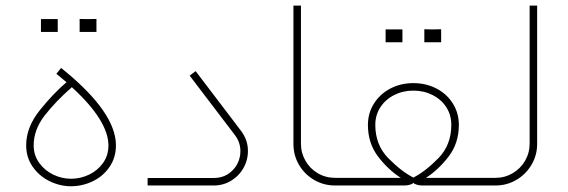

<svg xmlns="http://www.w3.org/2000/svg" viewBox="-20 -655 2007 678"><path d="M362.9 -141.6Q362.9 -106.1 343.8 -79.4Q324.6 -52.6 294.3 -38.2Q263.9 -23.8 230.7 -23.8Q198.3 -23.8 167.9 -38.4Q137.6 -53.1 118.3 -80Q98.9 -107 98.9 -141.6Q98.9 -196.9 137.6 -246.9Q176.3 -296.8 233.8 -347.1Q298.6 -287.8 330.7 -236.3Q362.9 -184.8 362.9 -141.6ZM72.4 -141.6Q72.4 -99.4 95.3 -66.3Q118.3 -33.3 154.9 -15.3Q191.5 2.7 230.7 2.7Q270.7 2.7 307.3 -14.8Q344 -32.4 366.7 -65.4Q389.4 -98.5 389.4 -141.6Q389.4 -256.7 205.9 -406.9L195.6 -415L179 -394.3L214.9 -364.7Q169.1 -326 120.7 -266Q72.4 -205.9 72.4 -141.6ZM183.9 -542.3Q183.9 -556.2 183.9 -565.2Q183.9 -574.2 183.9 -587.7Q170 -587.7 161.4 -587.7Q152.9 -587.7 143.4 -587.7Q136.2 -587.7 124.6 -587.7Q124.6 -574.2 124.6 -565.2Q124.6 -556.2 124.6 -542.3Q124.6 -542.3 135.6 -542.3Q146.6 -542.3 164.6 -542.3Q164.6 -542.3 183.9 -542.3ZM320.6 -542.3Q320.6 -556.2 320.6 -565.2Q320.6 -574.6 320.6 -588.1Q306.7 -587.7 298.1 -587.7Q289.6 -587.7 280.1 -587.7Q272.9 -588.1 261.2 -588.1Q261.2 -574.6 261.2 -565.2Q261.2 -556.2 261.2 -542.3Q261.2 -542.3 272.3 -542.3Q283.3 -542.3 301.3 -542.3Q301.3 -542.3 320.6 -542.3Z M830.9 -193.3 670.9 -403.8 649.7 -388 809.8 -177.6Q831.8 -148.4 828.5 -112.4Q825.1 -76.4 799.2 -51.5Q773.4 -26.5 734.7 -26.5H501.3V0H734.7Q769.8 0 798.3 -18.2Q826.9 -36.4 842.2 -66.3Q857.5 -96.2 855.2 -130.2Q853 -164.1 830.9 -193.3Z M1187.1 -27H1163.2Q1129.9 -27 1102.3 -43.2Q1074.6 -59.4 1058.7 -87.2Q1042.7 -115.1 1042.7 -147.9V-635.3H1016.2V-146.6Q1016.2 -106.6 1035.7 -73.1Q1055.3 -39.6 1089 -19.8Q1122.8 0 1163.2 0H1187.1Z M1573.7 -214Q1573.7 -143 1528.1 -96.4Q1482.5 -49.9 1439.7 -27.9Q1397 -49.9 1351.2 -96.4Q1305.3 -143 1305.3 -214Q1305.3 -248.7 1323.1 -276.1Q1340.8 -303.5 1371.6 -319.2Q1402.4 -335 1439.7 -335Q1477.1 -335 1507.9 -319.2Q1538.7 -303.5 1556.2 -276.1Q1573.7 -248.7 1573.7 -214ZM1187.1 0H1409.2Q1420 0 1429.6 -3.4Q1439.3 -6.7 1439.7 -10.3Q1440.2 -6.7 1449.9 -3.4Q1459.5 0 1470.3 0H1692.4V-27H1484.3Q1529.2 -56.2 1564.7 -103Q1600.3 -149.7 1600.3 -214Q1600.3 -255.4 1579.4 -289.1Q1558.5 -322.8 1521.6 -342.2Q1484.7 -361.5 1439.7 -361.5Q1394.8 -361.5 1358.1 -342.2Q1321.5 -322.8 1300.4 -289.1Q1279.2 -255.4 1279.2 -214Q1279.2 -149.7 1314.5 -103Q1349.8 -56.2 1395.2 -27H1187.1Q1170 -25.6 1163.2 -19.6Q1156.5 -13.5 1163.2 -7.4Q1170 -1.3 1187.1 0ZM1401.1 -505.8Q1401.1 -519.8 1401.1 -528.8Q1401.1 -537.8 1401.1 -551.3Q1387.1 -551.3 1378.6 -551.3Q1370.1 -551.3 1360.6 -551.3Q1353.4 -551.3 1341.7 -551.3Q1341.7 -537.8 1341.7 -528.8Q1341.7 -519.8 1341.7 -505.8Q1341.7 -505.8 1352.7 -505.8Q1363.8 -505.8 1381.7 -505.8Q1381.7 -505.8 1401.1 -505.8ZM1537.8 -505.8Q1537.8 -519.8 1537.8 -528.8Q1537.8 -538.2 1537.8 -551.7Q1523.8 -551.3 1515.3 -551.3Q1506.7 -551.3 1497.3 -551.3Q1490.1 -551.7 1478.4 -551.7Q1478.4 -538.2 1478.4 -528.8Q1478.4 -519.8 1478.4 -505.8Q1478.4 -505.8 1489.4 -505.8Q1500.4 -505.8 1518.4 -505.8Q1518.4 -505.8 1537.8 -505.8Z M1692.4 0H1729.8Q1769.8 0 1803.5 -19.8Q1837.2 -39.6 1857 -73.3Q1876.8 -107 1876.8 -147V-635.3H1850.3V-147.9Q1850.3 -115.1 1834.1 -87.2Q1817.9 -59.4 1790.2 -43.2Q1762.6 -27 1729.8 -27H1692.4Q1675.4 -25.6 1668.6 -19.6Q1661.9 -13.5 1668.6 -7.4Q1675.4 -1.3 1692.4 0Z"/></svg>

Font: Arad-VF Thin Dots1
Style: Regular
Weight: 100
Designer: Mohammad Darvishi
Version: Version 1.000;August 30, 2024;FontCreator 15.0.0.2992 64-bit